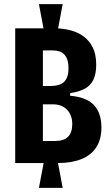

<svg xmlns="http://www.w3.org/2000/svg" viewBox="-20 -789 531 922"><path d="M191 -642 167 -769H281L257 -642ZM167 113 191 -14H257L281 113ZM53 -6V-653H244Q281 -653 317 -644Q353 -635 381 -614.5Q409 -594 425.5 -561Q442 -528 442 -478Q442 -436 429 -407.5Q416 -379 388 -363.5Q360 -348 317 -342V-329Q394 -323 430.5 -285Q467 -247 467 -177Q467 -120 442.5 -82Q418 -44 371 -25Q324 -6 256 -6ZM186 -112H246Q287 -112 307 -132.5Q327 -153 327 -193Q327 -236 302 -262Q277 -288 235 -288H186ZM186 -376H221Q268 -376 288.5 -396.5Q309 -417 309 -461Q309 -504 290.5 -525.5Q272 -547 231 -547H186Z"/></svg>

Font: Bricolage Grotesque 24pt Condensed
Style: Bold
Weight: 700
Width: 3
Designer: Mathieu Triay
Foundry: Atelier Triay
Version: Version 1.001;gftools[0.9.33.dev8+g029e19f]